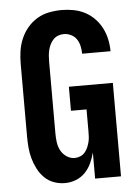

<svg xmlns="http://www.w3.org/2000/svg" viewBox="-53 -785 607 835"><g transform="rotate(-5 250.0 -367.5)"><path d="M197 8Q172 8 148.5 -0.5Q125 -9 107.5 -26.5Q90 -44 78.5 -66.5Q67 -89 60.5 -112.5Q54 -136 52 -161Q50 -186 50 -210V-525Q50 -553 54 -580.5Q58 -608 69 -634Q80 -660 98 -681.5Q116 -703 140 -717.5Q164 -732 192 -737.5Q220 -743 248 -743Q274 -743 300 -738Q326 -733 349 -721Q372 -709 390.5 -690Q409 -671 421 -647.5Q433 -624 438.5 -598Q444 -572 444 -546H320Q320 -562 316.5 -578.5Q313 -595 304 -609Q295 -623 279.5 -630.5Q264 -638 248 -638Q235 -638 223 -633.5Q211 -629 202 -619.5Q193 -610 187.5 -598.5Q182 -587 179 -575Q176 -563 175 -550Q174 -537 174 -525V-210Q174 -191 176.5 -172Q179 -153 188 -136Q197 -119 213.5 -108Q230 -97 249 -97Q261 -97 273 -102Q285 -107 293 -116.5Q301 -126 306 -137.5Q311 -149 314 -161Q317 -173 317.5 -185.5Q318 -198 318 -210V-303H250V-408H442V0H329V-114Q323 -90 312.5 -67.5Q302 -45 285 -27.5Q268 -10 245 -1Q222 8 197 8Z"/></g></svg>

Font: Iosevka Curly Extrabold
Style: Regular
Weight: 800
Monospace: yes
Designer: Belleve Invis
Foundry: Belleve Invis
Version: Version 22.1.2; ttfautohint (v1.8.4)